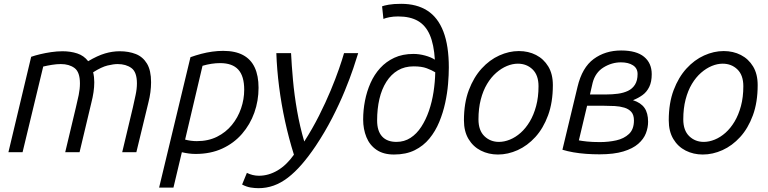

<svg xmlns="http://www.w3.org/2000/svg" viewBox="-20 -796 4018 1004"><path d="M24 0 143 -499Q163 -506 190 -512.5Q217 -519 247.5 -523.5Q278 -528 307 -528Q349 -528 384 -516.5Q419 -505 441 -476Q490 -505 529 -516.5Q568 -528 606 -528Q653 -528 690 -513.5Q727 -499 748.5 -463.5Q770 -428 770 -366Q770 -341 766.5 -314Q763 -287 756 -260L693 0H619L675 -235Q682 -267 689 -299Q696 -331 696 -360Q696 -419 667.5 -440Q639 -461 595 -461Q574 -461 542.5 -453.5Q511 -446 467 -418Q470 -406 471.5 -393Q473 -380 473 -366Q473 -341 469 -314Q465 -287 458 -260L396 0H321L377 -235Q385 -267 391.5 -299Q398 -331 398 -360Q398 -419 370 -440Q342 -461 298 -461Q276 -461 251.5 -457Q227 -453 206 -448L98 0Z M812 185 976 -497Q1004 -507 1032.5 -514.5Q1061 -522 1090 -526Q1119 -530 1147 -530Q1210 -530 1251 -508Q1292 -486 1312 -443Q1332 -400 1332 -337Q1332 -269 1310 -207Q1288 -145 1245.5 -96Q1203 -47 1142 -19Q1081 9 1003 9Q984 9 966 6.5Q948 4 931 0L887 185ZM1009 -58Q1069 -58 1115 -81Q1161 -104 1192.5 -142.5Q1224 -181 1240.5 -229Q1257 -277 1257 -327Q1257 -398 1226 -432Q1195 -466 1131 -466Q1109 -466 1086 -462.5Q1063 -459 1039 -452L948 -66Q963 -62 978.5 -60Q994 -58 1009 -58Z M1332 188Q1312 188 1290.5 184.5Q1269 181 1246 169L1271 108Q1285 115 1301 119Q1317 123 1334 123Q1384 123 1431 95.5Q1478 68 1517 13Q1490 -73 1470.5 -162.5Q1451 -252 1439.5 -342Q1428 -432 1425 -518H1502Q1505 -456 1512 -378Q1519 -300 1533.5 -217Q1548 -134 1571 -56Q1614 -123 1648.5 -191.5Q1683 -260 1709 -322.5Q1735 -385 1752.5 -435.5Q1770 -486 1779 -518H1853Q1845 -491 1827.5 -439Q1810 -387 1782.5 -320Q1755 -253 1717 -179Q1679 -105 1631 -33Q1594 22 1558 63.5Q1522 105 1485.5 133Q1449 161 1411 174.5Q1373 188 1332 188Z M2040 12Q1985 12 1949 -12.5Q1913 -37 1896 -79Q1879 -121 1879 -171Q1879 -220 1888.5 -269Q1898 -318 1917.5 -362Q1937 -406 1968 -440Q1999 -474 2042 -494Q2085 -514 2142 -514Q2172 -514 2203 -505.5Q2234 -497 2254 -484Q2249 -564 2227.5 -613.5Q2206 -663 2165.5 -686.5Q2125 -710 2062 -710Q2037 -710 2016.5 -706Q1996 -702 1985 -697L1978 -763Q1988 -767 2013 -771.5Q2038 -776 2078 -776Q2159 -776 2214.5 -740.5Q2270 -705 2298.5 -631Q2327 -557 2327 -443Q2327 -405 2323 -357Q2319 -309 2308 -258Q2297 -207 2277 -158.5Q2257 -110 2225.5 -71.5Q2194 -33 2148.5 -10.5Q2103 12 2040 12ZM2053 -54Q2094 -54 2126.5 -75Q2159 -96 2183 -133Q2207 -170 2223 -216.5Q2239 -263 2247 -315Q2255 -367 2256 -418Q2238 -429 2211.5 -439Q2185 -449 2143 -449Q2096 -449 2060.5 -428Q2025 -407 2000.5 -368.5Q1976 -330 1964 -278.5Q1952 -227 1952 -166Q1952 -111 1978 -82.5Q2004 -54 2053 -54Z M2584 12Q2535 12 2494.5 -8.5Q2454 -29 2430 -69Q2406 -109 2406 -167Q2406 -257 2431.5 -324.5Q2457 -392 2498.5 -437.5Q2540 -483 2591 -506Q2642 -529 2693 -529Q2743 -529 2783 -508.5Q2823 -488 2847 -448.5Q2871 -409 2871 -351Q2871 -261 2846 -193Q2821 -125 2779.5 -79.5Q2738 -34 2687 -11Q2636 12 2584 12ZM2589 -54Q2617 -54 2646.5 -66Q2676 -78 2702.5 -101.5Q2729 -125 2750 -160Q2771 -195 2783.5 -241.5Q2796 -288 2796 -345Q2796 -403 2765 -433Q2734 -463 2688 -463Q2660 -463 2631 -451Q2602 -439 2575 -415.5Q2548 -392 2527 -357Q2506 -322 2494 -275.5Q2482 -229 2482 -172Q2482 -114 2513 -84Q2544 -54 2589 -54Z M3115 11Q3079 11 3044.5 8.5Q3010 6 2978.5 0.5Q2947 -5 2921 -13L3000 -342Q3024 -443 3084.5 -487.5Q3145 -532 3228 -532Q3308 -532 3348 -499Q3388 -466 3388 -408Q3388 -368 3375 -341.5Q3362 -315 3340 -299Q3318 -283 3290 -272Q3331 -259 3350 -232Q3369 -205 3369 -159Q3369 -129 3357.5 -99Q3346 -69 3317.5 -44Q3289 -19 3239.5 -4Q3190 11 3115 11ZM3117 -53Q3162 -53 3202.5 -62Q3243 -71 3269 -95.5Q3295 -120 3295 -166Q3295 -195 3281.5 -210.5Q3268 -226 3245 -233Q3222 -240 3194.5 -241.5Q3167 -243 3138 -243H3050L3007 -62Q3022 -59 3049.5 -56Q3077 -53 3117 -53ZM3065 -302H3149Q3182 -302 3211.5 -306Q3241 -310 3264 -321Q3287 -332 3300.5 -353.5Q3314 -375 3314 -409Q3314 -439 3290 -454.5Q3266 -470 3227 -470Q3179 -470 3136 -443.5Q3093 -417 3079 -363Z M3655 12Q3606 12 3565.5 -8.5Q3525 -29 3501 -69Q3477 -109 3477 -167Q3477 -257 3502.5 -324.5Q3528 -392 3569.5 -437.5Q3611 -483 3662 -506Q3713 -529 3764 -529Q3814 -529 3854 -508.5Q3894 -488 3918 -448.5Q3942 -409 3942 -351Q3942 -261 3917 -193Q3892 -125 3850.5 -79.5Q3809 -34 3758 -11Q3707 12 3655 12ZM3660 -54Q3688 -54 3717.5 -66Q3747 -78 3773.5 -101.5Q3800 -125 3821 -160Q3842 -195 3854.5 -241.5Q3867 -288 3867 -345Q3867 -403 3836 -433Q3805 -463 3759 -463Q3731 -463 3702 -451Q3673 -439 3646 -415.5Q3619 -392 3598 -357Q3577 -322 3565 -275.5Q3553 -229 3553 -172Q3553 -114 3584 -84Q3615 -54 3660 -54Z"/></svg>

Font: Ubuntu Sans
Style: Italic
Weight: 400
Italic angle: -13.5°
Designer: Dalton Maag Ltd
Foundry: Dalton Maag Ltd
Version: Version 1.006